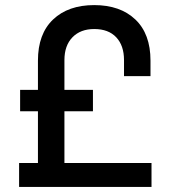

<svg xmlns="http://www.w3.org/2000/svg" viewBox="-20 -734 673 754"><path d="M55 0V-94H129V-297H59V-381H129V-496Q129 -601 188.5 -657.5Q248 -714 350 -714Q452 -714 511.5 -657.5Q571 -601 571 -496V-435H467V-498Q467 -555 436.5 -587.5Q406 -620 350 -620Q296 -620 264.5 -587.5Q233 -555 233 -498V-381H345V-297H233V-94H575V0Z"/></svg>

Font: Space Grotesk Light Medium
Style: Regular
Weight: 500
Version: Version 2.000